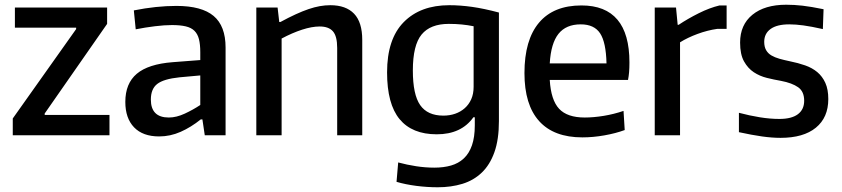

<svg xmlns="http://www.w3.org/2000/svg" viewBox="-20 -572 3559 812"><path d="M34 -71 302 -449V-455H43V-540H433V-471L169 -92V-86H443V0H34Z M653 5Q584 5 547 -33.5Q510 -72 510 -141Q510 -219 558.5 -260Q607 -301 710 -309L827 -318V-351Q827 -384 821.5 -406Q816 -428 802.5 -441.5Q789 -455 765.5 -460.5Q742 -466 707 -466Q676 -466 635 -461Q594 -456 554 -448L546 -528Q641 -547 726 -547Q833 -547 883.5 -504.5Q934 -462 934 -371V0H846L836 -67H829Q788 -34 744 -14.5Q700 5 653 5ZM694 -75Q726 -75 761.5 -91.5Q797 -108 827 -128V-253L739 -245Q672 -238 645 -217Q618 -196 618 -151Q618 -75 694 -75Z M1064 -540H1154L1161 -479H1166Q1201 -498 1230.5 -511.5Q1260 -525 1285 -533.5Q1310 -542 1332.5 -546Q1355 -550 1377 -550Q1443 -550 1477.5 -514Q1512 -478 1512 -403V0H1406V-369Q1406 -419 1388 -439.5Q1370 -460 1332 -460Q1299 -460 1257.5 -446.5Q1216 -433 1171 -409V0H1064Z M1831 220Q1786 220 1740 214Q1694 208 1657 197L1664 115Q1701 125 1740 131Q1779 137 1817 137Q1856 137 1887.5 128Q1919 119 1941.5 98Q1964 77 1976 42.5Q1988 8 1988 -42V-76H1982Q1931 -4 1827 -4Q1723 -4 1670 -68Q1617 -132 1617 -266Q1617 -407 1687.5 -478.5Q1758 -550 1880 -550Q1926 -550 1976 -543Q2026 -536 2090 -519V-60Q2090 18 2071 71.5Q2052 125 2017.5 158Q1983 191 1935.5 205.5Q1888 220 1831 220ZM1855 -83Q1882 -83 1905 -91Q1928 -99 1945.5 -114.5Q1963 -130 1973 -152.5Q1983 -175 1983 -205V-461Q1958 -466 1932.5 -468.5Q1907 -471 1878 -471Q1800 -471 1763 -426Q1726 -381 1726 -274Q1726 -172 1757 -127.5Q1788 -83 1855 -83Z M2443 9Q2322 9 2260 -60Q2198 -129 2198 -263Q2198 -403 2259.5 -476Q2321 -549 2439 -549Q2642 -549 2642 -308Q2642 -284 2640.5 -266.5Q2639 -249 2636 -234H2305Q2310 -149 2344.5 -112Q2379 -75 2453 -75Q2490 -75 2533 -82Q2576 -89 2617 -103L2622 -22Q2584 -8 2536 0.5Q2488 9 2443 9ZM2436 -469Q2374 -469 2342 -429Q2310 -389 2305 -304H2545Q2543 -393 2518 -431Q2493 -469 2436 -469Z M2749 -540H2839L2846 -467H2850Q2889 -493 2935 -516Q2981 -539 3023 -549H3053V-450H3014Q2972 -444 2930 -428.5Q2888 -413 2856 -393V0H2749Z M3281 11Q3245 11 3202.5 5Q3160 -1 3105 -13V-95Q3150 -83 3193.5 -76Q3237 -69 3276 -69Q3328 -69 3354.5 -89Q3381 -109 3381 -146Q3381 -185 3355.5 -203Q3330 -221 3283 -230Q3254 -235 3223.5 -242.5Q3193 -250 3168 -266.5Q3143 -283 3126.5 -312.5Q3110 -342 3110 -392Q3110 -467 3162 -509.5Q3214 -552 3305 -552Q3339 -552 3374 -548Q3409 -544 3463 -533L3460 -449Q3411 -460 3378 -464.5Q3345 -469 3318 -469Q3266 -469 3239 -449.5Q3212 -430 3212 -395Q3212 -374 3220 -360Q3228 -346 3242.5 -337.5Q3257 -329 3276.5 -323.5Q3296 -318 3320 -313Q3355 -306 3385 -295.5Q3415 -285 3436.5 -267Q3458 -249 3470.5 -221.5Q3483 -194 3483 -153Q3483 -75 3430.5 -32Q3378 11 3281 11Z"/></svg>

Font: Encode Sans Narrow
Style: Medium
Weight: 500
Designer: Pablo Impallari, Andres Torresi
Foundry: Pablo Impallari, Andres Torresi
Version: Version 1.000; ttfautohint (v1.00) -l 8 -r 50 -G 200 -x 14 -